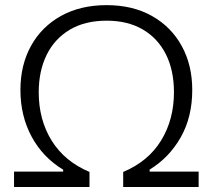

<svg xmlns="http://www.w3.org/2000/svg" viewBox="-20 -746 848 766"><path d="M36 0V-61.5H232V-69Q151 -118 106.2 -200.8Q61.5 -283.5 61.5 -387Q61.5 -487 104 -563.5Q146.5 -640 224 -682.8Q301.5 -725.5 405 -725.5Q510 -725.5 586.8 -682Q663.5 -638.5 705.2 -562.2Q747 -486 747 -387Q747 -279 700.8 -197.8Q654.5 -116.5 577 -69.5V-61.5H772.5V0H471.5V-60Q571.5 -102 622.8 -185.5Q674 -269 674 -378Q674 -465.5 641.8 -529.5Q609.5 -593.5 549.5 -628.5Q489.5 -663.5 405.5 -663.5Q318.5 -663.5 258 -627.2Q197.5 -591 166 -526.8Q134.5 -462.5 134.5 -378Q134.5 -268.5 186 -185.2Q237.5 -102 337 -60V0Z"/></svg>

Font: Commissioner Light
Style: Regular
Weight: 300
Designer: Kostas Bartsokas
Foundry: Kostas Bartsokas
Version: Version 1.000; ttfautohint (v1.8.3)